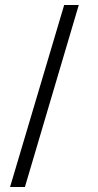

<svg xmlns="http://www.w3.org/2000/svg" viewBox="-20 -743 388 763"><path d="M293 -723 79 0H20L235 -723Z"/></svg>

Font: Jura
Style: Regular
Weight: 400
Designer: Ed Merritt
Foundry: Ten by Twenty
Version: Version 1.007